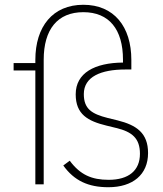

<svg xmlns="http://www.w3.org/2000/svg" viewBox="-20 -772 684 804"><path d="M600 -131C600 -215 552 -248 472 -268L431 -278C364 -295 331 -316 331 -378C331 -451 403 -481 505 -481H530V-521C530 -661 457 -752 329 -752C201 -752 128 -661 128 -521V-508H37V-477H128V0H163V-522C163 -649 221 -721 329 -721C437 -721 495 -649 495 -522V-510C377 -509 297 -467 297 -377C297 -293 348 -265 426 -246L467 -236C533 -220 566 -193 566 -128C566 -58 519 -19 435 -19C364 -19 316 -40 272 -99L245 -79C291 -15 350 12 434 12C536 12 600 -41 600 -131Z"/></svg>

Font: IBM Plex Arabic ExtraLight
Style: Regular
Weight: 200
Designer: Mike Abbink, Paul van der Laan, Pieter van Rosmalen, Wael Morcos, Khajak Apelian
Foundry: Bold Monday
Version: Version 1.0